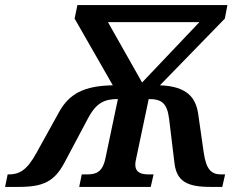

<svg xmlns="http://www.w3.org/2000/svg" viewBox="-73 -734 950 754"><path d="M-53 0H1C98 0 141 -22 180 -95L273 -270C306 -332 339 -345 390 -345L341 -112C329 -56 303 -49 266 -49H248L238 0H519L530 -49H512C475 -49 450 -60 461 -108L511 -345C562 -345 583 -329 591 -268L612 -95C620 -23 660 0 753 0H800L811 -49H797C758 -49 737 -66 727 -135L706 -282C697 -351 662 -395 555 -399L810 -661L820 -714H231L220 -661L370 -399C257 -397 199 -366 159 -294L71 -135C33 -65 3 -49 -39 -49H-43ZM485 -410 351 -647H710Z"/></svg>

Font: Noto Serif SemiBold
Style: Italic
Weight: 600
Italic angle: -12°
Designer: Monotype Design Team
Foundry: Monotype Imaging Inc.
Version: Version 2.014